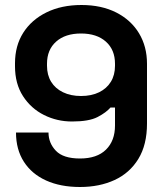

<svg xmlns="http://www.w3.org/2000/svg" viewBox="-20 -734 658 768"><path d="M300 14Q222 14 164.5 -12Q107 -38 75.5 -87Q44 -136 44 -204H174Q174 -162 203.5 -131Q233 -100 300 -100Q368 -100 404 -135.5Q440 -171 440 -232V-304H422Q405 -284 370.5 -266Q336 -248 268 -248Q208 -248 156 -274Q104 -300 72 -349.5Q40 -399 40 -469V-481Q40 -551 73 -603Q106 -655 166 -684.5Q226 -714 306 -714Q386 -714 445 -684Q504 -654 536 -601Q568 -548 568 -479V-240Q568 -155 533.5 -98.5Q499 -42 438.5 -14Q378 14 300 14ZM304 -350Q346 -350 376.5 -365Q407 -380 423.5 -407Q440 -434 440 -471V-479Q440 -535 403.5 -567.5Q367 -600 304 -600Q241 -600 204.5 -567.5Q168 -535 168 -479V-471Q168 -434 184.5 -407Q201 -380 232 -365Q263 -350 304 -350Z"/></svg>

Font: Space Grotesk Variable Light
Style: Regular
Weight: 300
Designer: Florian Karsten
Foundry: Florian Karsten
Version: Version 2.000